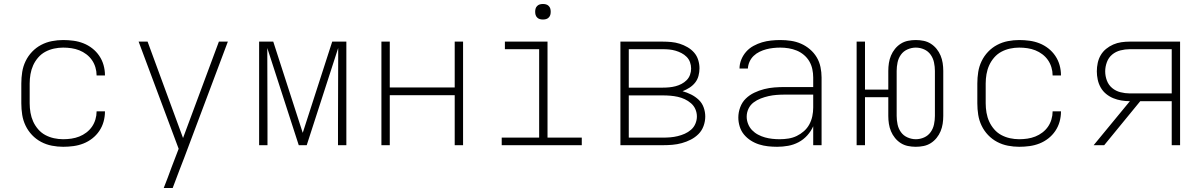

<svg xmlns="http://www.w3.org/2000/svg" viewBox="-20 -729 6040 964"><path d="M297 8Q269 8 240.5 2.5Q212 -3 186.5 -16.5Q161 -30 141 -51Q121 -72 108.5 -98Q96 -124 91.5 -152.5Q87 -181 87 -210V-310Q87 -339 91.5 -367.5Q96 -396 108.5 -422Q121 -448 141 -469Q161 -490 186.5 -503.5Q212 -517 240.5 -522.5Q269 -528 297 -528Q323 -528 349 -524.5Q375 -521 399 -511.5Q423 -502 443.5 -486Q464 -470 478.5 -448.5Q493 -427 500 -402Q507 -377 507 -351V-350H465V-351Q465 -371 459 -391Q453 -411 441.5 -427.5Q430 -444 413.5 -456.5Q397 -469 378 -476.5Q359 -484 338.5 -487Q318 -490 297 -490Q274 -490 251 -485Q228 -480 207.5 -469Q187 -458 171.5 -440Q156 -422 146.5 -401Q137 -380 133 -356.5Q129 -333 129 -310V-210Q129 -187 133 -163.5Q137 -140 146.5 -119Q156 -98 171.5 -80Q187 -62 207.5 -51Q228 -40 251 -35Q274 -30 297 -30Q318 -30 338.5 -33Q359 -36 378 -43.5Q397 -51 413.5 -63.5Q430 -76 441.5 -92.5Q453 -109 459 -129Q465 -149 465 -169V-170H507V-169Q507 -143 500 -118Q493 -93 478.5 -71.5Q464 -50 443.5 -34Q423 -18 399 -8.5Q375 1 349 4.5Q323 8 297 8Z M802 215Q812 189 822 163.5Q832 138 841 112L877 18L676 -520H721L899 -36L1079 -520H1124L905 63L881 125L847 215Z M1281 0V-520H1352L1500 -62L1648 -520H1719V0H1677V-104Q1677 -189 1677.5 -274Q1678 -359 1678 -444V-488L1520 0H1480L1322 -488Q1322 -392 1322.5 -296Q1323 -200 1323 -104V0Z M1895 0V-520H1937V-290H2263V-520H2305V0H2263V-251H1937V0Z M2499 0V-38H2687V-482H2515V-520H2729V-38H2901V0ZM2706 -631Q2698 -631 2690.5 -633Q2683 -635 2677 -641Q2671 -647 2669 -654.5Q2667 -662 2667 -670Q2667 -678 2669 -685.5Q2671 -693 2677 -699Q2683 -705 2690.5 -707Q2698 -709 2706 -709Q2714 -709 2721.5 -707Q2729 -705 2735 -699Q2741 -693 2743 -685.5Q2745 -678 2745 -670Q2745 -662 2743 -654.5Q2741 -647 2735 -641Q2729 -635 2721.5 -633Q2714 -631 2706 -631Z M3095 0V-520H3308Q3329 -520 3350.5 -518Q3372 -516 3392.5 -509.5Q3413 -503 3432 -492Q3451 -481 3465 -465Q3479 -449 3485.5 -428Q3492 -407 3492 -386Q3492 -367 3487 -348Q3482 -329 3470 -314Q3458 -299 3441.5 -288.5Q3425 -278 3407 -271Q3429 -265 3450 -254.5Q3471 -244 3488 -228Q3505 -212 3513 -189.5Q3521 -167 3521 -144Q3521 -120 3512.5 -96.5Q3504 -73 3487 -56Q3470 -39 3448.5 -28Q3427 -17 3403.5 -10.5Q3380 -4 3356 -2Q3332 0 3308 0ZM3137 -289H3308Q3324 -289 3340 -290.5Q3356 -292 3371.5 -296Q3387 -300 3401.5 -307.5Q3416 -315 3427.5 -326.5Q3439 -338 3444.5 -353.5Q3450 -369 3450 -385Q3450 -401 3444.5 -416.5Q3439 -432 3427.5 -443.5Q3416 -455 3401.5 -462.5Q3387 -470 3371.5 -474.5Q3356 -479 3340 -480.5Q3324 -482 3308 -482H3137ZM3137 -38H3308Q3327 -38 3345.5 -39.5Q3364 -41 3382.5 -45.5Q3401 -50 3418 -57.5Q3435 -65 3449.5 -77.5Q3464 -90 3471.5 -108Q3479 -126 3479 -144Q3479 -163 3471.5 -180.5Q3464 -198 3449.5 -210.5Q3435 -223 3418 -231Q3401 -239 3382.5 -243Q3364 -247 3345.5 -248.5Q3327 -250 3308 -250H3137Z M3882 8Q3859 8 3836 5.5Q3813 3 3791 -4Q3769 -11 3749.5 -23.5Q3730 -36 3715.5 -53.5Q3701 -71 3694 -93.5Q3687 -116 3687 -139Q3687 -165 3696.5 -190.5Q3706 -216 3724.5 -234Q3743 -252 3767 -263.5Q3791 -275 3816.5 -281.5Q3842 -288 3868 -290Q3894 -292 3920 -292H4063V-340Q4063 -361 4058.5 -382Q4054 -403 4043.5 -421Q4033 -439 4016.5 -453Q4000 -467 3980.5 -475Q3961 -483 3940 -486.5Q3919 -490 3898 -490Q3880 -490 3862 -488Q3844 -486 3827 -481.5Q3810 -477 3793.5 -469Q3777 -461 3764 -448.5Q3751 -436 3743.5 -419.5Q3736 -403 3735 -385H3693Q3693 -408 3702 -430Q3711 -452 3726.5 -469.5Q3742 -487 3763 -498.5Q3784 -510 3806 -516.5Q3828 -523 3851.5 -525.5Q3875 -528 3898 -528Q3925 -528 3951.5 -524Q3978 -520 4002 -509.5Q4026 -499 4046.5 -481.5Q4067 -464 4080.5 -441.5Q4094 -419 4099.5 -392.5Q4105 -366 4105 -340V0H4063V-95Q4052 -70 4033 -49Q4014 -28 3989.5 -15Q3965 -2 3937.5 3Q3910 8 3882 8ZM3895 -30Q3917 -30 3939 -33.5Q3961 -37 3980.5 -46.5Q4000 -56 4016.5 -70.5Q4033 -85 4043.5 -104.5Q4054 -124 4058.5 -145.5Q4063 -167 4063 -189V-254H3921Q3900 -254 3879.5 -252.5Q3859 -251 3839 -246.5Q3819 -242 3799.5 -234.5Q3780 -227 3763.5 -214.5Q3747 -202 3738 -183Q3729 -164 3729 -143Q3729 -125 3736 -107Q3743 -89 3756 -75.5Q3769 -62 3786 -53Q3803 -44 3821 -39Q3839 -34 3857.5 -32Q3876 -30 3895 -30Z M4578 8Q4558 8 4538.5 4Q4519 0 4502.5 -10.5Q4486 -21 4473.5 -36.5Q4461 -52 4453.5 -70Q4446 -88 4443 -107.5Q4440 -127 4440 -147V-241H4323V0H4281V-520H4323V-279H4440V-373Q4440 -393 4443 -412.5Q4446 -432 4453.5 -450Q4461 -468 4473.5 -483.5Q4486 -499 4502.5 -509.5Q4519 -520 4538.5 -524Q4558 -528 4578 -528Q4598 -528 4617.5 -524Q4637 -520 4653.5 -509.5Q4670 -499 4682.5 -483.5Q4695 -468 4702.5 -450Q4710 -432 4713 -412.5Q4716 -393 4716 -373V-147Q4716 -127 4713 -107.5Q4710 -88 4702.5 -70Q4695 -52 4682.5 -36.5Q4670 -21 4653.5 -10.5Q4637 0 4617.5 4Q4598 8 4578 8ZM4578 -30Q4600 -30 4620 -39Q4640 -48 4652.5 -65.5Q4665 -83 4669.5 -104.5Q4674 -126 4674 -147V-373Q4674 -394 4669.5 -415.5Q4665 -437 4652.5 -454.5Q4640 -472 4620 -481Q4600 -490 4578 -490Q4557 -490 4536.5 -481Q4516 -472 4503.5 -454.5Q4491 -437 4486.5 -415.5Q4482 -394 4482 -373V-147Q4482 -126 4486.5 -104.5Q4491 -83 4503.5 -65.5Q4516 -48 4536.5 -39Q4557 -30 4578 -30Z M5097 8Q5069 8 5040.5 2.5Q5012 -3 4986.5 -16.5Q4961 -30 4941 -51Q4921 -72 4908.5 -98Q4896 -124 4891.5 -152.5Q4887 -181 4887 -210V-310Q4887 -339 4891.5 -367.5Q4896 -396 4908.5 -422Q4921 -448 4941 -469Q4961 -490 4986.5 -503.5Q5012 -517 5040.5 -522.5Q5069 -528 5097 -528Q5123 -528 5149 -524.5Q5175 -521 5199 -511.5Q5223 -502 5243.5 -486Q5264 -470 5278.5 -448.5Q5293 -427 5300 -402Q5307 -377 5307 -351V-350H5265V-351Q5265 -371 5259 -391Q5253 -411 5241.5 -427.5Q5230 -444 5213.5 -456.5Q5197 -469 5178 -476.5Q5159 -484 5138.5 -487Q5118 -490 5097 -490Q5074 -490 5051 -485Q5028 -480 5007.5 -469Q4987 -458 4971.5 -440Q4956 -422 4946.5 -401Q4937 -380 4933 -356.5Q4929 -333 4929 -310V-210Q4929 -187 4933 -163.5Q4937 -140 4946.5 -119Q4956 -98 4971.5 -80Q4987 -62 5007.5 -51Q5028 -40 5051 -35Q5074 -30 5097 -30Q5118 -30 5138.5 -33Q5159 -36 5178 -43.5Q5197 -51 5213.5 -63.5Q5230 -76 5241.5 -92.5Q5253 -109 5259 -129Q5265 -149 5265 -169V-170H5307V-169Q5307 -143 5300 -118Q5293 -93 5278.5 -71.5Q5264 -50 5243.5 -34Q5223 -18 5199 -8.5Q5175 1 5149 4.5Q5123 8 5097 8Z M5524 0H5471L5653 -221Q5631 -221 5610 -224.5Q5589 -228 5569.5 -236Q5550 -244 5533.5 -257.5Q5517 -271 5506.5 -289.5Q5496 -308 5491.5 -329Q5487 -350 5487 -371Q5487 -392 5491.5 -413Q5496 -434 5506.5 -452Q5517 -470 5533.5 -483.5Q5550 -497 5569.5 -505.5Q5589 -514 5610 -517Q5631 -520 5652 -520H5905V0H5863V-221H5705ZM5863 -260V-482H5652Q5629 -482 5605.5 -476Q5582 -470 5564 -455Q5546 -440 5537.5 -417Q5529 -394 5529 -371Q5529 -347 5537.5 -324.5Q5546 -302 5564 -287Q5582 -272 5605.5 -266Q5629 -260 5652 -260Z"/></svg>

Font: Iosevka Extralight Extended
Style: Regular
Weight: 200
Width: 7
Monospace: yes
Designer: Belleve Invis
Foundry: Belleve Invis
Version: Version 32.5.0; ttfautohint (v1.8.4)